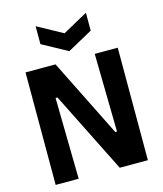

<svg xmlns="http://www.w3.org/2000/svg" viewBox="-129 -993 923 1088"><g transform="rotate(-15 332.0 -449.0)"><path d="M61 0V-660H237L465 -202H475L467 -660H602V0H437L199 -476H188L196 0ZM184 -898 332 -817 479 -898V-793L332 -712L184 -793Z"/></g></svg>

Font: Bricolage Grotesque 24pt SemiCondensed
Style: Bold
Weight: 700
Width: 4
Designer: Mathieu Triay
Foundry: Atelier Triay
Version: Version 1.001;gftools[0.9.33.dev8+g029e19f]